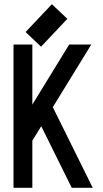

<svg xmlns="http://www.w3.org/2000/svg" viewBox="-20 -896 490 916"><path d="M175.8 -673.3 102.1 -743.2 227.5 -876 301.3 -806.2ZM44.4 0V-683.6H134.3V-397L310.1 -683.6H415.5L231.9 -384.8L422.4 0H322.3L176.8 -293.9L134.3 -225.1V0Z"/></svg>

Font: Anka/Coder Narrow
Style: Bold
Weight: 700
Width: 3
Monospace: yes
Version: Version 001.100